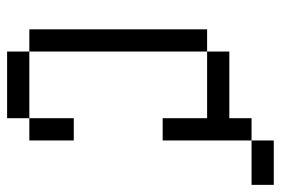

<svg xmlns="http://www.w3.org/2000/svg" viewBox="-145 -645 790 540"><g transform="rotate(90 250.0 -375.0)"><path d="M500 -687.5V-750H375V-687.5H312.5V-625H125V-562.5H62.5Q62.5 -562.5 62.5 -62.5H125V0H312.5V-62.5H125Q125 -62.5 125 -562.5H312.5Q312.5 -562.5 312.5 -437.5H375Q375 -437.5 375 -687.5ZM312.5 -62.5H375Q375 -62.5 375 -187.5H312.5Q312.5 -187.5 312.5 -62.5Z"/></g></svg>

Font: BFUnifontExMono
Style: Regular
Weight: 500
Version: Version 15.0.06